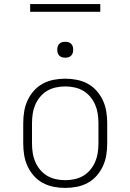

<svg xmlns="http://www.w3.org/2000/svg" viewBox="-20 -914 640 942"><path d="M300 8Q272 8 243.5 2.5Q215 -3 190 -16.5Q165 -30 146 -51.5Q127 -73 115 -99Q103 -125 98.5 -153.5Q94 -182 94 -210V-310Q94 -338 98.5 -366.5Q103 -395 115 -421Q127 -447 146 -468.5Q165 -490 190 -503.5Q215 -517 243.5 -522.5Q272 -528 300 -528Q328 -528 356.5 -522.5Q385 -517 410 -503.5Q435 -490 454 -468.5Q473 -447 485 -421Q497 -395 501.5 -366.5Q506 -338 506 -310V-210Q506 -182 501.5 -153.5Q497 -125 485 -99Q473 -73 454 -51.5Q435 -30 410 -16.5Q385 -3 356.5 2.5Q328 8 300 8ZM300 -30Q323 -30 346 -35Q369 -40 388.5 -51.5Q408 -63 423 -81Q438 -99 447 -120Q456 -141 459.5 -164Q463 -187 463 -210V-310Q463 -333 459.5 -356Q456 -379 447 -400Q438 -421 423 -439Q408 -457 388.5 -468.5Q369 -480 346 -485Q323 -490 300 -490Q277 -490 254 -485Q231 -480 211.5 -468.5Q192 -457 177 -439Q162 -421 153 -400Q144 -379 140.5 -356Q137 -333 137 -310V-210Q137 -187 140.5 -164Q144 -141 153 -120Q162 -99 177 -81Q192 -63 211.5 -51.5Q231 -40 254 -35Q277 -30 300 -30ZM300 -631Q292 -631 284.5 -633Q277 -635 271 -641Q265 -647 263 -654.5Q261 -662 261 -670Q261 -678 263 -685.5Q265 -693 271 -699Q277 -705 284.5 -707Q292 -709 300 -709Q308 -709 315.5 -707Q323 -705 329 -699Q335 -693 337 -685.5Q339 -678 339 -670Q339 -662 337 -654.5Q335 -647 329 -641Q323 -635 315.5 -633Q308 -631 300 -631ZM128 -856V-894H472V-856Z"/></svg>

Font: Iosevka Etoile Extralight
Style: Regular
Weight: 200
Designer: Belleve Invis
Foundry: Belleve Invis
Version: Version 22.1.2; ttfautohint (v1.8.4)